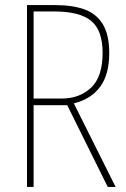

<svg xmlns="http://www.w3.org/2000/svg" viewBox="-20 -734 496 754"><path d="M197 -714Q265 -714 312 -697Q359 -680 384 -638.5Q409 -597 409 -525Q409 -442 373.5 -393.5Q338 -345 270 -328L434 0H403L244 -321H112V0H86V-714ZM193 -689H112V-347H221Q293 -347 338 -390Q383 -433 383 -526Q383 -615 338 -652Q293 -689 193 -689Z"/></svg>

Font: Noto Sans Telugu Condensed Thin
Style: Regular
Weight: 100
Width: 3
Designer: Jelle Bosma - Monotype Design Team
Foundry: Monotype Imaging Inc.
Version: Version 2.005; ttfautohint (v1.8.4.7-5d5b)